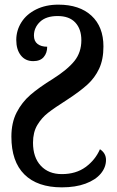

<svg xmlns="http://www.w3.org/2000/svg" viewBox="-20 -566 505 826"><path d="M29 22Q29 -38 51.5 -82Q74 -126 111 -158Q148 -190 208 -227Q271 -267 300.5 -304Q330 -341 330 -393Q330 -441 304 -469Q278 -497 228 -497Q178 -497 152 -472Q126 -447 126 -413Q126 -389 141.5 -377Q157 -365 183 -365Q183 -338 168 -320.5Q153 -303 123 -303Q89 -303 69.5 -328Q50 -353 50 -394Q50 -435 72 -470Q94 -505 135.5 -525.5Q177 -546 231 -546Q322 -546 373.5 -498.5Q425 -451 425 -366Q425 -310 406.5 -270.5Q388 -231 356 -202Q324 -173 272 -139Q214 -102 186.5 -80.5Q159 -59 140.5 -28Q122 3 122 48Q122 111 155.5 147Q189 183 246 183Q307 183 348.5 152.5Q390 122 410 76Q436 93 436 122Q436 154 413.5 181Q391 208 348 224Q305 240 246 240Q141 240 85 184.5Q29 129 29 22Z"/></svg>

Font: Noto Serif NarrowSemiBold
Style: Regular
Weight: 600
Width: 4
Designer: Monotype Design Team
Foundry: Monotype Imaging Inc.
Version: Version 1.001